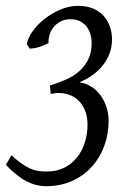

<svg xmlns="http://www.w3.org/2000/svg" viewBox="-26 -623 448 658"><path d="M357.9 -488.8Q357.9 -462.4 349.4 -439.7Q340.8 -417 325.7 -398.2Q310.5 -379.4 290 -365Q269.5 -350.6 246.1 -340.8Q268.1 -337.9 286.6 -326.2Q305.2 -314.5 318.4 -296.4Q331.5 -278.3 338.9 -255.9Q346.2 -233.4 346.2 -209Q346.2 -163.1 331.1 -122.3Q315.9 -81.5 288.1 -51Q260.3 -20.5 220.7 -2.7Q181.2 15.1 131.8 15.1Q97.2 15.1 64 -2.2Q30.8 -19.5 -5.9 -58.1L13.2 -90.8Q31.7 -74.2 46.6 -63.5Q61.5 -52.7 75.2 -46.4Q88.9 -40 102.8 -37.6Q116.7 -35.2 133.8 -35.2Q168.5 -35.2 194.6 -48.3Q220.7 -61.5 238.3 -84Q255.9 -106.4 264.9 -135.3Q273.9 -164.1 273.9 -195.8Q273.9 -224.1 265.4 -244.6Q256.8 -265.1 243.2 -278.3Q229.5 -291.5 211.9 -297.9Q194.3 -304.2 176.8 -304.2H168Q165.5 -304.2 163.3 -303.7Q161.1 -303.2 158 -302.7Q154.8 -302.2 147.9 -300.8L145 -330.1Q173.3 -338.4 199.2 -349.9Q225.1 -361.3 244.9 -378.4Q264.6 -395.5 276.4 -419.2Q288.1 -442.9 288.1 -475.1Q288.1 -490.2 283.9 -505.1Q279.8 -520 271 -531.5Q262.2 -543 248.3 -550Q234.4 -557.1 214.8 -557.1Q197.8 -557.1 183.8 -550.5Q169.9 -543.9 159.9 -532.7Q149.9 -521.5 144.8 -506.6Q139.6 -491.7 140.1 -475.1Q123.5 -466.8 109.1 -462.2Q94.7 -457.5 76.2 -456.1L65.9 -471.2Q68.8 -491.7 85.2 -514.9Q101.6 -538.1 126 -557.6Q150.4 -577.1 180.7 -590.1Q210.9 -603 242.2 -603Q271.5 -603 293.5 -593.5Q315.4 -584 329.6 -568.1Q343.8 -552.2 350.8 -531.5Q357.9 -510.7 357.9 -488.8Z"/></svg>

Font: Gentium Plus
Style: Italic
Weight: 400
Italic angle: -8°
Designer: J. Victor Gaultney, Annie Olsen, Iska Routamaa
Foundry: SIL International
Version: Version 1.510